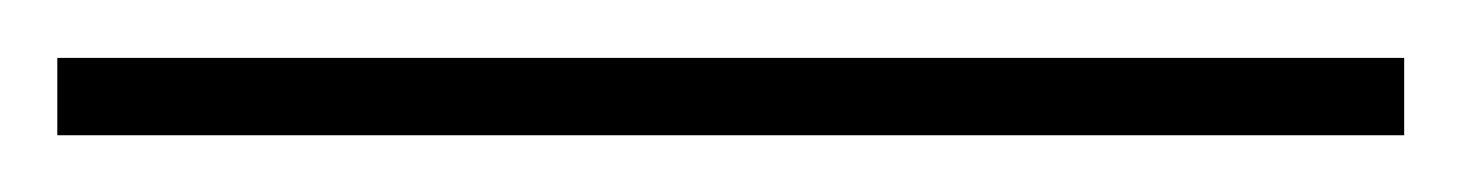

<svg xmlns="http://www.w3.org/2000/svg" viewBox="-20 41 510 67"><path d="M0 88.2V61.2H470V88.2Z"/></svg>

Font: Literata 72pt ExtraLight
Style: Regular
Weight: 200
Designer: Latin by Veronika Burian and Jose Scaglione. Greek by Irene Vlachou. Cyrillic by Vera Evstafieva.
Foundry: TypeTogether
Version: Version 3.002